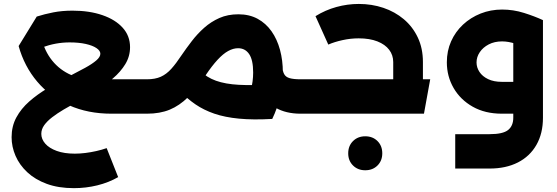

<svg xmlns="http://www.w3.org/2000/svg" viewBox="-20 -588 2882 993"><path d="M362.1 385.1Q282.3 385.1 221.9 362.9Q161.4 340.6 121 302.7Q80.6 264.9 60.3 217.9Q40 170.9 40 121.4Q40 64.9 64.5 19.5Q89 -25.9 131.1 -63Q173.1 -100.1 226.9 -132Q280.6 -163.9 338.6 -194Q383.9 -217.4 420.1 -237.1Q456.3 -256.9 477.6 -275.1Q499 -293.4 499 -310Q499 -325.7 479 -339.2Q459 -352.7 423.5 -360.7Q388 -368.7 340.1 -368.7Q304.1 -368.7 269.4 -362.4Q234.6 -356.1 196.3 -342.4L166.6 -300.1L76.4 -349.9L170 -502.3Q209.9 -515.1 255.5 -524Q301.1 -532.9 354.9 -532.9Q442.4 -532.9 509.6 -509.7Q576.7 -486.6 614.6 -444.5Q652.6 -402.4 652.6 -344Q652.6 -296.6 628.2 -256.5Q603.9 -216.4 563.8 -182.4Q523.7 -148.4 475.7 -118.5Q427.7 -88.6 379.9 -61.6Q343 -41.4 309.6 -21.6Q276.3 -1.9 250.1 18.2Q223.9 38.3 208.7 59.4Q193.6 80.6 193.6 104.4Q193.6 131.4 214 154.9Q234.4 178.3 273.3 192.5Q312.1 206.7 367 206.7Q392.9 206.7 421.2 203.2Q449.6 199.7 477.9 193.3Q506.3 186.9 531.7 178.1L591.1 328Q542.3 356.1 483.4 370.6Q424.4 385.1 362.1 385.1ZM556 0Q434.7 0 337.1 -43.4Q239.4 -86.9 172.5 -165.8Q105.6 -244.7 76.4 -349.9L191.1 -408.9Q203.3 -339.3 240.4 -287.1Q277.6 -235 334.5 -206.4Q391.4 -177.9 461.7 -177.9H739.9V0ZM739.9 0V-177.9Q749.1 -177.9 754.5 -153.8Q759.9 -129.7 759.9 -90Q759.9 -49.1 754.5 -24.6Q749.1 0 739.9 0Z M1534.4 0Q1459.1 0 1405.7 -30.6Q1352.3 -61.3 1323.8 -119.9Q1295.3 -178.4 1295.3 -261.4V-280.9L1432 -271.7L1439.4 -248.9Q1441.1 -221.1 1449.3 -205.4Q1457.4 -189.7 1477.8 -183.8Q1498.1 -177.9 1534.4 -177.9H1570.9V0ZM740 0Q730.7 0 725.4 -24.6Q720 -49.1 720 -90.4Q720 -130.1 725.4 -154Q730.7 -177.9 740 -177.9ZM740 0V-177.9Q782.3 -177.9 811.7 -191.1Q841.1 -204.4 865.9 -232Q890.7 -259.6 917.7 -300.6Q943 -337.7 971.9 -375.3Q1000.7 -412.9 1036 -444.3Q1071.3 -475.7 1114.7 -494.9Q1158.1 -514.1 1213 -514.1Q1269.4 -514.1 1312.4 -490.8Q1355.3 -467.4 1384.3 -426.2Q1413.3 -385 1428.1 -330.4Q1442.9 -275.9 1442.9 -212.9Q1442.9 -156.7 1428.9 -92.2Q1414.9 -27.7 1388 27.1L1242.3 -37.3Q1265.3 -77.3 1277.3 -122.1Q1289.3 -167 1289.3 -212.9Q1289.3 -277.7 1268.7 -308.1Q1248.1 -338.6 1211.3 -338.6Q1186.3 -338.6 1159.9 -324.1Q1133.6 -309.6 1105 -278.6Q1076.4 -247.7 1043 -198Q996.7 -128.9 952.5 -85.3Q908.3 -41.7 857.9 -20.9Q807.6 0 740 0ZM1379.6 -150.7 1388 27.1Q1288.9 32.7 1216 25.6Q1143.1 18.6 1088.5 -0.1Q1033.9 -18.9 991.4 -47.9Q948.9 -77 912.4 -115L1014 -223Q1048.1 -187.9 1096.9 -170.5Q1145.7 -153.1 1214.9 -149.4Q1284.1 -145.7 1379.6 -150.7ZM1570.9 0V-177.9Q1580.1 -177.9 1585.5 -153.8Q1590.9 -129.7 1590.9 -90Q1590.9 -49.1 1585.5 -24.6Q1580.1 0 1570.9 0Z M2013.7 -97.1V-267.1Q2013.7 -302.9 1992.8 -330.5Q1971.9 -358.1 1931.9 -373.9Q1891.9 -389.7 1834.9 -389.7Q1793.1 -389.7 1751.1 -380.4Q1709 -371.1 1677.9 -357.4L1611.7 -504.4Q1662.4 -536 1719.7 -551.8Q1777 -567.6 1835.7 -567.6Q1903 -567.6 1962.7 -547.5Q2022.4 -527.4 2068.5 -488.6Q2114.6 -449.7 2140.9 -393.9Q2167.3 -338.1 2167.3 -267.1V-97.1ZM1571 0V-177.9H2205L2172.7 0ZM1571 0Q1561.7 0 1556.4 -24.6Q1551 -49.1 1551 -90.4Q1551 -130.1 1556.4 -154Q1561.7 -177.9 1571 -177.9ZM1869 292.6Q1830.7 292.6 1805.8 267.9Q1780.9 243.3 1780.9 205Q1780.9 166.3 1805.8 141.6Q1830.7 116.9 1869 116.9Q1907.7 116.9 1932.4 141.6Q1957.1 166.3 1957.1 205Q1957.1 243.3 1932.4 267.9Q1907.7 292.6 1869 292.6Z M2334.4 283.7V105.9H2512.3Q2581.1 105.9 2607.9 84.3Q2634.6 62.7 2634.6 20.9V-483.9H2788.1V20.9Q2788.1 102.3 2754.2 161.5Q2720.3 220.7 2658.4 252.2Q2596.4 283.7 2512.3 283.7ZM2575.4 0Q2488.9 0 2425.1 -36Q2361.3 -72 2326.1 -132.6Q2291 -193.3 2291 -265.7Q2291 -324.6 2313 -374.1Q2335 -423.6 2374.4 -460.5Q2413.9 -497.4 2465.7 -518Q2517.6 -538.6 2576.7 -538.6Q2634.9 -538.6 2690 -521.2Q2745.1 -503.9 2788.1 -483.9L2724.9 -326Q2641.1 -373.9 2576.7 -373.9Q2537.4 -373.9 2507.7 -358.4Q2478 -342.9 2461.3 -318.1Q2444.6 -293.4 2444.6 -265.1Q2444.6 -238.9 2459.8 -215.9Q2475 -192.9 2504.3 -178.8Q2533.6 -164.7 2575.4 -164.7H2734.3V0Z"/></svg>

Font: Alexandria
Style: Regular
Weight: 400
Designer: Mohamed Gaber
Foundry: Kief Type Foundry
Version: Version 5.100